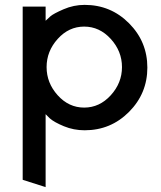

<svg xmlns="http://www.w3.org/2000/svg" viewBox="-20 -527 659 787"><path d="M167 240 73 210V-500H167V-442Q174 -449 186.5 -460Q199 -471 240.5 -489Q282 -507 327 -507Q434 -507 509 -431.5Q584 -356 584 -250Q584 -144 509 -68.5Q434 7 327 7Q282 7 242 -9.5Q202 -26 184 -42L167 -59ZM434 -367.5Q388 -418 325 -418Q262 -418 216.5 -367.5Q171 -317 171 -252Q171 -187 216.5 -136.5Q262 -86 325 -86Q388 -86 434 -136.5Q480 -187 480 -252Q480 -317 434 -367.5Z"/></svg>

Font: Simpel Medium
Style: Regular
Weight: 500
Designer: Janko Jovanovic
Version: Version 1.048;PS 001.048;hotconv 1.0.88;makeotf.lib2.5.64775